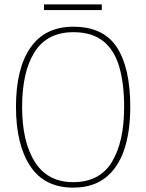

<svg xmlns="http://www.w3.org/2000/svg" viewBox="-20 -847 669 877"><path d="M314 10Q183 10 118 -88.5Q53 -187 53 -359Q53 -535 119.5 -630Q186 -725 315 -725Q452 -725 513.5 -631.5Q575 -538 575 -358Q575 -245 547 -162.5Q519 -80 461.5 -35Q404 10 314 10ZM314 -15Q435 -15 491 -107Q547 -199 547 -358Q547 -466 524.5 -542.5Q502 -619 451 -659.5Q400 -700 315 -700Q196 -700 138.5 -610Q81 -520 81 -358Q81 -199 139.5 -107Q198 -15 314 -15ZM181 -801V-827H445V-801Z"/></svg>

Font: Noto Serif Georgian SemiCondensed Thin
Style: Regular
Weight: 100
Width: 4
Designer: Monotype Design Team, Akaki Razmadze
Foundry: Google LLC
Version: Version 2.003; ttfautohint (v1.8.4.7-5d5b)